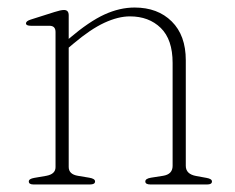

<svg xmlns="http://www.w3.org/2000/svg" viewBox="-20 -490 624 510"><path d="M162.5 -449.5V-386.5L164 -388Q217 -433 257.5 -451.5Q298 -470 337.5 -470Q399 -470 436.2 -433Q473.5 -396 473.5 -330V-49.5Q473.5 -27.5 501 -22.5L528.5 -17.5Q543 -15 543 -8Q543 0 530.5 0H379.5Q366 0 366 -8Q366 -15.5 381 -18L413 -23Q438.5 -27 438.5 -49.5V-323Q438.5 -385 407 -415.8Q375.5 -446.5 325 -446.5Q294 -446.5 257.2 -429.5Q220.5 -412.5 175 -374L162.5 -363.5V-46.5Q162.5 -27 187 -23L217 -18Q232.5 -15.5 232.5 -8Q232.5 0 219 0H69Q56.5 0 56.5 -8Q56.5 -15 71 -17.5L103 -23Q127.5 -27.5 127.5 -46V-405Q127.5 -421.5 111.5 -421.5H62.5Q49 -421.5 49 -428Q49 -434 61.5 -438L124.5 -458Q141.5 -463.5 150 -463.5Q162.5 -463.5 162.5 -449.5Z"/></svg>

Font: Fraunces 9pt Thin
Style: Regular
Weight: 100
Version: Version 1.000;[b76b70a41]